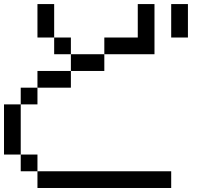

<svg xmlns="http://www.w3.org/2000/svg" viewBox="-20 -937 1040 957"><path d="M750 -916.7V-666.7H500V-750H666.7V-916.7ZM0 -166.7V-416.7H83.3V-166.7ZM166.7 -166.7V-83.3H83.3V-166.7ZM166.7 -83.3H833.3V0H166.7ZM916.7 -916.7V-750H833.3V-916.7ZM166.7 -416.7H83.3V-500H166.7ZM166.7 -500V-583.3H333.3V-500ZM166.7 -750V-916.7H250V-750ZM333.3 -583.3V-666.7H500V-583.3ZM333.3 -750V-666.7H250V-750Z"/></svg>

Font: GalmuriMono11 Regular
Style: Regular
Weight: 400
Designer: Lee Minseo (quiple)
Version: Version 2.399;hotconv 1.1.1;makeotfexe 2.6.0 DEVELOPMENT